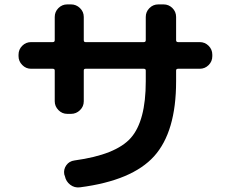

<svg xmlns="http://www.w3.org/2000/svg" viewBox="-20 -803 1040 865"><path d="M120.1 -493.2Q96.7 -493.2 80.1 -510.3Q63.5 -527.3 63.5 -549.8V-556.6Q63.5 -580.1 80.1 -596.7Q96.7 -613.3 120.1 -613.3H217.8Q226.6 -613.3 226.6 -622.1V-726.6Q226.6 -750 243.2 -766.6Q259.8 -783.2 283.2 -783.2H299.8Q323.2 -783.2 340.3 -766.6Q357.4 -750 357.4 -726.6V-622.1Q357.4 -613.3 365.2 -613.3H627.9Q636.7 -613.3 636.7 -622.1V-726.6Q636.7 -750 653.3 -766.6Q669.9 -783.2 693.4 -783.2H716.8Q740.2 -783.2 756.8 -766.6Q773.4 -750 773.4 -726.6V-622.1Q773.4 -613.3 782.2 -613.3H879.9Q903.3 -613.3 919.9 -596.7Q936.5 -580.1 936.5 -556.6V-549.8Q936.5 -526.4 919.9 -509.8Q903.3 -493.2 879.9 -493.2H782.2Q773.4 -493.2 773.4 -485.4V-436.5Q773.4 -209 674.3 -99.1Q575.2 10.7 339.8 41Q315.4 43.9 296.4 29.3Q277.3 14.6 272.5 -8.8L269.5 -17.6Q265.6 -40 278.8 -58.6Q292 -77.1 315.4 -80.1Q502 -105.5 569.3 -181.6Q636.7 -257.8 636.7 -436.5V-485.4Q636.7 -493.2 627.9 -493.2H365.2Q357.4 -493.2 357.4 -485.4V-346.7Q357.4 -323.2 340.3 -306.6Q323.2 -290 299.8 -290H283.2Q259.8 -290 243.2 -307.1Q226.6 -324.2 226.6 -346.7V-485.4Q226.6 -493.2 217.8 -493.2Z"/></svg>

Font: Rounded Mgen+ 1mn bold
Style: Bold
Weight: 700
Designer: [Source Han Sans]
Ryoko NISHIZUKA  (kana & ideographs); Paul D. Hunt (Latin, Greek & Cyrillic); Wenlong ZHANG  (bopomofo
Version: Version 1.059.20150602